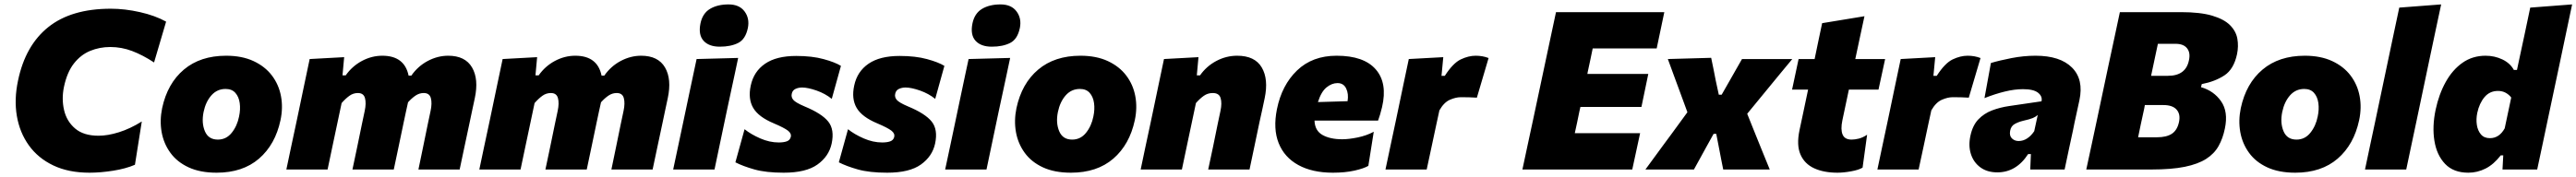

<svg xmlns="http://www.w3.org/2000/svg" viewBox="-20 -768 11656 802"><path d="M385 14.5Q290 14.5 221 -18.5Q152 -51.5 110.5 -109.5Q69 -167.5 56.2 -242.8Q43.5 -318 61.5 -402.5Q94.5 -562 198.5 -645.2Q302.5 -728.5 481.5 -728.5Q545 -728.5 613.5 -713Q682 -697.5 731.5 -670L677 -485Q626 -518.5 578 -536.8Q530 -555 479 -555Q430.5 -555 388 -537.5Q345.5 -520 314.5 -480.5Q283.5 -441 269.5 -375Q258 -320.5 269.8 -269.5Q281.5 -218.5 319.8 -185.8Q358 -153 426 -153Q467.5 -153 518 -168.8Q568.5 -184.5 621.5 -217.5L590.5 -21.5Q549 -3.5 491.8 5.5Q434.5 14.5 385 14.5Z M960 14.5Q885.5 14.5 833.2 -9.8Q781 -34 750.8 -75.8Q720.5 -117.5 711.2 -169.8Q702 -222 713.5 -278Q737.5 -390 812 -452.8Q886.5 -515.5 1003 -515.5Q1075 -515.5 1127 -491.2Q1179 -467 1210.2 -425.8Q1241.5 -384.5 1251.2 -332.2Q1261 -280 1249 -223.5Q1225.5 -113 1151.8 -49.2Q1078 14.5 960 14.5ZM965.5 -135.5Q1003.5 -135.5 1028.2 -166.2Q1053 -197 1061.5 -240Q1068.5 -272.5 1064.5 -301Q1060.5 -329.5 1044.8 -347.2Q1029 -365 1000.5 -365Q962 -365 936.2 -335.8Q910.5 -306.5 901 -260.5Q891 -211 907 -173.2Q923 -135.5 965.5 -135.5Z M1275.5 0Q1286.5 -53 1297 -102.2Q1307.5 -151.5 1321 -214.5L1331.5 -264.5Q1343 -321 1355.5 -379.5Q1368 -438 1381 -500.5L1537 -509L1529.5 -426.5H1544Q1573 -468 1617.2 -491.8Q1661.5 -515.5 1709.5 -515.5Q1810 -515.5 1828.5 -425.5H1841Q1870.5 -468 1915.2 -491.8Q1960 -515.5 2007.5 -515.5Q2084.5 -515.5 2115.5 -462.5Q2146.5 -409.5 2128 -323Q2123.5 -301.5 2117.2 -272.5Q2111 -243.5 2105 -214.5Q2091.5 -151 2081 -101.8Q2070.5 -52.5 2059.5 0H1873Q1884 -52.5 1893.8 -100.5Q1903.5 -148.5 1915 -204L1928 -265.5Q1935.5 -300.5 1929.2 -323.5Q1923 -346.5 1897 -346.5Q1877 -346.5 1859.8 -334.8Q1842.5 -323 1826 -304.5Q1821.5 -285 1816.5 -261.5Q1811.5 -238 1806.5 -214.5Q1793.5 -151.5 1783 -102Q1772.5 -52.5 1761.5 0H1574.5Q1585.5 -52.5 1595.8 -101Q1606 -149.5 1617 -204L1630 -265.5Q1637.5 -300.5 1631.2 -323.5Q1625 -346.5 1599 -346.5Q1578 -346.5 1560.5 -333.8Q1543 -321 1525.5 -301L1505 -204Q1493.5 -149.5 1483.2 -101Q1473 -52.5 1462 0Z M2148.5 0Q2159.5 -53 2170 -102.2Q2180.5 -151.5 2194 -214.5L2204.5 -264.5Q2216 -321 2228.5 -379.5Q2241 -438 2254 -500.5L2410 -509L2402.5 -426.5H2417Q2446 -468 2490.2 -491.8Q2534.5 -515.5 2582.5 -515.5Q2683 -515.5 2701.5 -425.5H2714Q2743.5 -468 2788.2 -491.8Q2833 -515.5 2880.5 -515.5Q2957.5 -515.5 2988.5 -462.5Q3019.5 -409.5 3001 -323Q2996.5 -301.5 2990.2 -272.5Q2984 -243.5 2978 -214.5Q2964.5 -151 2954 -101.8Q2943.5 -52.5 2932.5 0H2746Q2757 -52.5 2766.8 -100.5Q2776.5 -148.5 2788 -204L2801 -265.5Q2808.5 -300.5 2802.2 -323.5Q2796 -346.5 2770 -346.5Q2750 -346.5 2732.8 -334.8Q2715.5 -323 2699 -304.5Q2694.5 -285 2689.5 -261.5Q2684.5 -238 2679.5 -214.5Q2666.5 -151.5 2656 -102Q2645.5 -52.5 2634.5 0H2447.5Q2458.5 -52.5 2468.8 -101Q2479 -149.5 2490 -204L2503 -265.5Q2510.5 -300.5 2504.2 -323.5Q2498 -346.5 2472 -346.5Q2451 -346.5 2433.5 -333.8Q2416 -321 2398.5 -301L2378 -204Q2366.5 -149.5 2356.2 -101Q2346 -52.5 2335 0Z M3025.5 0Q3036.5 -52.5 3047.2 -102.2Q3058 -152 3071 -214.5L3081.5 -264.5Q3092.5 -317 3101 -357.2Q3109.5 -397.5 3116.8 -431.5Q3124 -465.5 3131.5 -500.5L3319.5 -505.5Q3312 -469.5 3304.5 -434.5Q3297 -399.5 3288.2 -358.8Q3279.5 -318 3268 -264.5L3257.5 -214.5Q3244.5 -152.5 3234 -102.5Q3223.5 -52.5 3212.5 0ZM3236.5 -556.5Q3187 -556.5 3162.8 -583.5Q3138.5 -610.5 3149 -662Q3158.5 -707.5 3192.2 -727.8Q3226 -748 3276 -748Q3325 -748 3348.5 -716.2Q3372 -684.5 3363.5 -641.5Q3353 -590.5 3319.8 -573.5Q3286.5 -556.5 3236.5 -556.5Z M3525.5 14.5Q3445.5 14.5 3393.2 -0.2Q3341 -15 3307 -32.5L3348.5 -182.5Q3377 -159.5 3419.2 -141Q3461.5 -122.5 3503 -122.5Q3525 -122.5 3539.2 -127.5Q3553.5 -132.5 3557.5 -147Q3561.5 -163 3544.8 -176Q3528 -189 3481 -209Q3411.5 -238 3387.5 -279.2Q3363.5 -320.5 3376.5 -380.5Q3390 -444 3441.2 -479.2Q3492.5 -514.5 3582 -514.5Q3654 -514.5 3706 -500.2Q3758 -486 3784.5 -469.5L3743 -320Q3713.5 -344 3674 -357.8Q3634.5 -371.5 3609 -371.5Q3592 -371.5 3578.5 -365Q3565 -358.5 3562 -343Q3558.5 -328 3569 -315.5Q3579.5 -303 3619.5 -286Q3698 -253.5 3727 -217.2Q3756 -181 3742.5 -117.5Q3730 -59.5 3678.2 -22.5Q3626.5 14.5 3525.5 14.5Z M3993.5 14.5Q3913.5 14.5 3861.2 -0.2Q3809 -15 3775 -32.5L3816.5 -182.5Q3845 -159.5 3887.2 -141Q3929.5 -122.5 3971 -122.5Q3993 -122.5 4007.2 -127.5Q4021.5 -132.5 4025.5 -147Q4029.5 -163 4012.8 -176Q3996 -189 3949 -209Q3879.5 -238 3855.5 -279.2Q3831.5 -320.5 3844.5 -380.5Q3858 -444 3909.2 -479.2Q3960.5 -514.5 4050 -514.5Q4122 -514.5 4174 -500.2Q4226 -486 4252.5 -469.5L4211 -320Q4181.5 -344 4142 -357.8Q4102.5 -371.5 4077 -371.5Q4060 -371.5 4046.5 -365Q4033 -358.5 4030 -343Q4026.5 -328 4037 -315.5Q4047.5 -303 4087.5 -286Q4166 -253.5 4195 -217.2Q4224 -181 4210.5 -117.5Q4198 -59.5 4146.2 -22.5Q4094.5 14.5 3993.5 14.5Z M4256 0Q4267 -52.5 4277.8 -102.2Q4288.5 -152 4301.5 -214.5L4312 -264.5Q4323 -317 4331.5 -357.2Q4340 -397.5 4347.2 -431.5Q4354.5 -465.5 4362 -500.5L4550 -505.5Q4542.5 -469.5 4535 -434.5Q4527.5 -399.5 4518.8 -358.8Q4510 -318 4498.5 -264.5L4488 -214.5Q4475 -152.5 4464.5 -102.5Q4454 -52.5 4443 0ZM4467 -556.5Q4417.5 -556.5 4393.2 -583.5Q4369 -610.5 4379.5 -662Q4389 -707.5 4422.8 -727.8Q4456.5 -748 4506.5 -748Q4555.5 -748 4579 -716.2Q4602.5 -684.5 4594 -641.5Q4583.5 -590.5 4550.2 -573.5Q4517 -556.5 4467 -556.5Z M4825 14.5Q4750.5 14.5 4698.2 -9.8Q4646 -34 4615.8 -75.8Q4585.5 -117.5 4576.2 -169.8Q4567 -222 4578.5 -278Q4602.5 -390 4677 -452.8Q4751.5 -515.5 4868 -515.5Q4940 -515.5 4992 -491.2Q5044 -467 5075.2 -425.8Q5106.5 -384.5 5116.2 -332.2Q5126 -280 5114 -223.5Q5090.5 -113 5016.8 -49.2Q4943 14.5 4825 14.5ZM4830.5 -135.5Q4868.5 -135.5 4893.2 -166.2Q4918 -197 4926.5 -240Q4933.5 -272.5 4929.5 -301Q4925.5 -329.5 4909.8 -347.2Q4894 -365 4865.5 -365Q4827 -365 4801.2 -335.8Q4775.5 -306.5 4766 -260.5Q4756 -211 4772 -173.2Q4788 -135.5 4830.5 -135.5Z M5140.5 0Q5151.5 -52.5 5162 -102.5Q5172.5 -152.5 5186 -214.5L5196.5 -264.5Q5208 -320.5 5220.5 -379.2Q5233 -438 5246 -500.5L5402 -509L5394.5 -426.5H5409Q5438 -468 5482.8 -491.8Q5527.5 -515.5 5577 -515.5Q5657 -515.5 5688.2 -462.5Q5719.5 -409.5 5701.5 -323Q5697 -301.5 5690.8 -272.5Q5684.5 -243.5 5678 -214.5Q5665 -152 5654.5 -102.2Q5644 -52.5 5633 0H5446Q5457.5 -52.5 5467.5 -101Q5477.5 -149.5 5488.5 -204L5501.5 -265.5Q5509 -300.5 5502.2 -323.5Q5495.5 -346.5 5466.5 -346.5Q5444 -346.5 5426 -333.8Q5408 -321 5390.5 -301L5370 -204Q5358.5 -149.5 5348.2 -101Q5338 -52.5 5327 0Z M6010 14.5Q5917 14.5 5853.8 -20.2Q5790.5 -55 5764.8 -119.5Q5739 -184 5757 -273.5Q5779 -382.5 5848.2 -449Q5917.5 -515.5 6027 -515.5Q6150.5 -515.5 6204.2 -453.5Q6258 -391.5 6232.5 -282.5Q6224 -247 6214.5 -221.5H5927Q5928.5 -176 5963 -156.5Q5997.5 -137 6052.5 -137Q6082 -137 6122.2 -145.2Q6162.5 -153.5 6195 -171L6170.5 -16.5Q6150 -4.5 6107.8 5Q6065.5 14.5 6010 14.5ZM6031 -391.5Q6005 -391.5 5981 -371.8Q5957 -352 5942.5 -305.5L6076.5 -309.5Q6082 -342.5 6070.2 -367Q6058.5 -391.5 6031 -391.5Z M6248 0Q6259 -52.5 6269.5 -101.8Q6280 -151 6293.5 -214.5L6304 -264.5Q6315.5 -321 6328 -379.5Q6340.5 -438 6353.5 -500.5L6509.5 -509L6501.5 -424.5H6516.5Q6553.5 -482 6588.5 -498.8Q6623.5 -515.5 6656 -515.5Q6688 -515.5 6714.5 -505L6661.5 -325.5Q6641.5 -327 6625 -327.2Q6608.5 -327.5 6588 -327.5Q6566 -327.5 6539.2 -315.8Q6512.5 -304 6492 -268L6478 -203.5Q6466.5 -149 6456.2 -101.2Q6446 -53.5 6434.5 0Z M6867.5 0Q6879.5 -56.5 6890.8 -109.2Q6902 -162 6917 -231L6968.5 -473.5Q6983.5 -544 6995.2 -599Q7007 -654 7019.5 -713H7509.5L7475 -548.5H7185.5Q7180.5 -524 7175 -497.8Q7169.5 -471.5 7163 -442L7161.5 -433H7437L7406 -283.5H7130L7125.5 -264Q7120 -236.5 7114.8 -212Q7109.5 -187.5 7104.5 -164.5H7400L7364.5 0Z M7424 0Q7449.5 -35 7468.8 -61.2Q7488 -87.5 7505.2 -111Q7522.5 -134.5 7542.5 -161.5L7614 -259.5L7581 -349.5Q7567 -387 7555 -420Q7543 -453 7525.5 -500.5L7721.5 -506Q7727.5 -478.5 7732.2 -454.2Q7737 -430 7742 -404L7756 -339H7769L7805.5 -403Q7820.5 -429 7833.2 -451.8Q7846 -474.5 7861 -500.5H8088.5Q8061 -467.5 8041 -443.2Q8021 -419 8003.2 -397.2Q7985.5 -375.5 7964.5 -350L7884.5 -252.5L7922 -159Q7937 -122 7951.5 -86Q7966 -50 7986.5 0H7776Q7771 -24 7767 -45Q7763 -66 7758 -92L7744.5 -161.5H7732.5L7696.5 -96.5Q7681.5 -69 7669.8 -47.8Q7658 -26.5 7643.5 0Z M8293 14.5Q8231 14.5 8187.5 -5.5Q8144 -25.5 8125.5 -68Q8107 -110.5 8121 -177.5Q8129.5 -217.5 8138.2 -258.5Q8147 -299.5 8160 -362H8087.5L8117 -500.5H8189.5Q8198.5 -545 8206.8 -583.8Q8215 -622.5 8223.5 -663L8415 -694.5Q8404 -644.5 8394.5 -599.2Q8385 -554 8373.5 -500.5H8508.5L8478.5 -362H8344.5L8315 -222.5Q8306.5 -181.5 8316 -158.5Q8325.5 -135.5 8357 -135.5Q8371.5 -135.5 8389.5 -140Q8407.5 -144.5 8427 -157.5L8406.5 -8.5Q8389.5 2 8355 8.2Q8320.5 14.5 8293 14.5Z M8473.5 0Q8484.5 -52.5 8495 -101.8Q8505.5 -151 8519 -214.5L8529.5 -264.5Q8541 -321 8553.5 -379.5Q8566 -438 8579 -500.5L8735 -509L8727 -424.5H8742Q8779 -482 8814 -498.8Q8849 -515.5 8881.5 -515.5Q8913.5 -515.5 8940 -505L8887 -325.5Q8867 -327 8850.5 -327.2Q8834 -327.5 8813.5 -327.5Q8791.5 -327.5 8764.8 -315.8Q8738 -304 8717.5 -268L8703.5 -203.5Q8692 -149 8681.8 -101.2Q8671.5 -53.5 8660 0Z M9016 13Q8970 13 8939.2 -9.8Q8908.5 -32.5 8896.5 -70.2Q8884.5 -108 8894.5 -153.5Q8904.5 -200 8930.2 -227Q8956 -254 8992.2 -267.8Q9028.5 -281.5 9069.5 -287.5L9216 -309Q9221 -331 9200.8 -347.5Q9180.5 -364 9132.5 -364Q9094 -364 9050 -353.2Q9006 -342.5 8958 -323.5L8987 -482.5Q9025 -494 9080.2 -504.8Q9135.5 -515.5 9189 -515.5Q9300.5 -515.5 9354 -461.8Q9407.5 -408 9387.5 -314Q9381.5 -287.5 9376.2 -262Q9371 -236.5 9365 -210.5L9358.5 -178Q9350 -138.5 9340.5 -94.5Q9331 -50.5 9320.5 0H9165L9168 -70H9155.5Q9102 13 9016 13ZM9112.5 -129Q9133 -129 9151 -140.8Q9169 -152.5 9183 -173.5L9199 -247Q9189.5 -238.5 9176.2 -233Q9163 -227.5 9132 -220.5Q9111.5 -215.5 9094.8 -206.2Q9078 -197 9074 -175Q9070 -152.5 9082.2 -140.8Q9094.5 -129 9112.5 -129Z M9713.5 0H9418.5Q9431 -56.5 9442 -109.2Q9453 -162 9468 -231L9519.5 -474.5Q9534.5 -543.5 9546.2 -598.8Q9558 -654 9570.5 -713H9846.5Q9934.5 -713 9988.2 -697Q10042 -681 10069 -653.8Q10096 -626.5 10102 -592.5Q10108 -558.5 10100.5 -522.5Q10086 -454.5 10043.5 -426.5Q10001 -398.5 9941 -387L9937.5 -373Q9995.5 -356.5 10028.5 -309Q10061.5 -261.5 10045.5 -185.5Q10036.5 -141 10017 -106.2Q9997.5 -71.5 9960.8 -48Q9924 -24.5 9864 -12.2Q9804 0 9713.5 0ZM9742.5 -569.5Q9736 -539 9729 -506.2Q9722 -473.5 9713 -430.5L9712 -424.5H9788Q9869 -424.5 9883 -495Q9890.5 -529 9874.5 -549.2Q9858.5 -569.5 9822.5 -569.5ZM9653 -146H9738.5Q9781.5 -146 9805.8 -162Q9830 -178 9838 -215Q9845.5 -250.5 9827.2 -271.2Q9809 -292 9767.5 -292H9683.5L9680.5 -275.5Q9671.5 -234.5 9665 -204Q9658.5 -173.5 9653 -146Z M10364 14.5Q10289.5 14.5 10237.2 -9.8Q10185 -34 10154.8 -75.8Q10124.5 -117.5 10115.2 -169.8Q10106 -222 10117.5 -278Q10141.5 -390 10216 -452.8Q10290.5 -515.5 10407 -515.5Q10479 -515.5 10531 -491.2Q10583 -467 10614.2 -425.8Q10645.5 -384.5 10655.2 -332.2Q10665 -280 10653 -223.5Q10629.5 -113 10555.8 -49.2Q10482 14.5 10364 14.5ZM10369.5 -135.5Q10407.5 -135.5 10432.2 -166.2Q10457 -197 10465.5 -240Q10472.5 -272.5 10468.5 -301Q10464.5 -329.5 10448.8 -347.2Q10433 -365 10404.5 -365Q10366 -365 10340.2 -335.8Q10314.5 -306.5 10305 -260.5Q10295 -211 10311 -173.2Q10327 -135.5 10369.5 -135.5Z M10679.5 0Q10690.5 -52.5 10701 -102Q10711.5 -151.5 10725 -214.5L10783.5 -492.5Q10796.5 -553.5 10808.8 -612.5Q10821 -671.5 10834.5 -733.5L11024 -748Q11011.5 -690 10998.2 -626.8Q10985 -563.5 10970 -493.5L10911.5 -215Q10898 -151 10887.5 -101.8Q10877 -52.5 10866 0Z M11147 14.5Q11080 14.5 11042 -25.2Q11004 -65 10993.5 -130Q10983 -195 10999 -271Q11014 -341.5 11044.8 -396.8Q11075.5 -452 11120.8 -483.8Q11166 -515.5 11225 -515.5Q11265.5 -515.5 11300.8 -498.8Q11336 -482 11353 -451H11367L11376 -493.5Q11389 -553 11401.5 -612.2Q11414 -671.5 11427 -733.5L11616.5 -748Q11604.5 -690 11591 -626.8Q11577.5 -563.5 11563 -493.5L11504 -215Q11490.5 -151 11480.2 -101.8Q11470 -52.5 11458.5 0H11301.5L11305 -64H11293.5Q11262 -23 11224.8 -4.2Q11187.5 14.5 11147 14.5ZM11244.5 -142Q11287 -142 11311.5 -186.5L11341 -326Q11331.5 -339 11316.2 -347.5Q11301 -356 11281 -356Q11243.5 -356 11220 -327.8Q11196.5 -299.5 11187.5 -257Q11181.5 -228.5 11185.5 -202.2Q11189.5 -176 11204 -159Q11218.5 -142 11244.5 -142Z"/></svg>

Font: Commissioner ExtraBold
Style: Italic
Weight: 800
Italic angle: -12°
Designer: Kostas Bartsokas
Foundry: Kostas Bartsokas
Version: Version 1.000; ttfautohint (v1.8.3)